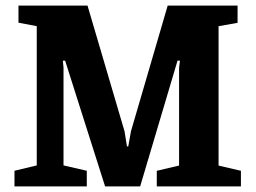

<svg xmlns="http://www.w3.org/2000/svg" viewBox="-20 -668 918 688"><path d="M31.9 0V-56.1L111.7 -75.3V-574.2L46.2 -586.7V-648H293.6L426.2 -197.7L435 -143.3H439.6L449.3 -197.7L580.9 -648H831.3V-586.2L763.2 -574.1V-74.7L843.3 -56V0H541.8V-56L621.7 -74.7V-424.6L624.8 -450.6H616.1L482.2 0H356.6L213.4 -450.6H205.3L207.6 -425.3V-75.3L291 -56.1V0Z"/></svg>

Font: Faustina Light
Style: Regular
Weight: 300
Designer: Alfonso Garcia
Foundry: http://www.omnibus-type.com
Version: Version 1.200